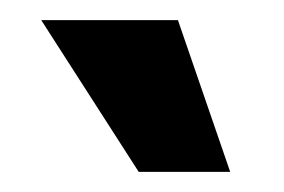

<svg xmlns="http://www.w3.org/2000/svg" viewBox="-20 -796 283 191"><path d="M21 -776H157L209 -625H118Z"/></svg>

Font: Krub SemiBold
Style: Italic
Weight: 600
Italic angle: -8°
Designer: Ekaluck Peanpanawate
Foundry: Cadson Demak Co.,Ltd.
Version: Version 1.000; ttfautohint (v1.6)